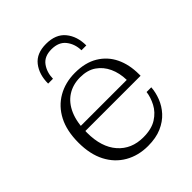

<svg xmlns="http://www.w3.org/2000/svg" viewBox="-201 -827 953 953"><g transform="rotate(-45 275.5 -350.5)"><path d="M283 8Q215 8 162 -22.5Q109 -53 79.5 -110Q50 -167 50 -248Q50 -331 79.5 -388Q109 -445 162 -475.5Q215 -506 283 -506L285 -472Q234 -472 195.5 -447Q157 -422 136 -373.5Q115 -325 115 -253Q115 -152 164.5 -95.5Q214 -39 297 -39Q355 -39 391 -62Q427 -85 445 -119.5Q463 -154 467 -187H500Q498 -154 484.5 -119Q471 -84 445 -55.5Q419 -27 379 -9.5Q339 8 283 8ZM86 -265V-299H440L503 -276V-265ZM440 -299Q439 -348 421 -387Q403 -426 369.5 -449Q336 -472 285 -472L283 -506Q355 -506 404 -476.5Q453 -447 478 -395.5Q503 -344 503 -276ZM151 -562Q151 -626 183.5 -667.5Q216 -709 283 -709Q351 -709 385 -667.5Q419 -626 419 -562H385Q384 -607 359 -639Q334 -671 283 -671Q233 -671 209.5 -639Q186 -607 185 -562Z"/></g></svg>

Font: Montagu Slab 144pt Light
Style: Regular
Weight: 300
Designer: Florian Karsten
Foundry: Florian Karsten
Version: Version 1.000